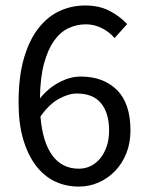

<svg xmlns="http://www.w3.org/2000/svg" viewBox="-20 -670 537 702"><path d="M268.1 -53.2Q292 -53.2 312 -63.2Q332 -73.2 346.9 -91.6Q361.8 -109.9 370.4 -135.5Q378.9 -161.1 378.9 -192.9Q378.9 -255.9 349.9 -292Q320.8 -328.1 260.7 -328.1Q231 -328.1 195.3 -308.6Q159.7 -289.1 127.9 -244.1Q135.7 -149.9 171.4 -101.6Q207 -53.2 268.1 -53.2ZM398.9 -530.8Q378.9 -554.2 351.3 -567.6Q323.7 -581.1 293.9 -581.1Q260.7 -581.1 230.7 -567.1Q200.7 -553.2 177.7 -521Q154.8 -488.8 140.9 -437.5Q127 -386.2 126 -310.1Q155.8 -347.2 195.8 -368.7Q235.8 -390.1 274.9 -390.1Q357.9 -390.1 407.5 -341.1Q457 -292 457 -192.9Q457 -147 441.9 -109.4Q426.8 -71.8 400.9 -44.9Q375 -18.1 340.8 -2.9Q306.6 12.2 268.1 12.2Q220.7 12.2 180.7 -6.8Q140.6 -25.9 111.3 -64.5Q82 -103 64.9 -160.4Q47.9 -217.8 47.9 -294.9Q47.9 -391.1 67.9 -458.5Q87.9 -525.9 121.8 -568.4Q155.8 -610.8 199.2 -630.4Q242.7 -649.9 291 -649.9Q342.8 -649.9 380.4 -630.4Q418 -610.8 444.8 -582Z"/></svg>

Font: Pyidaungsu
Style: Regular
Weight: 400
Designer: Sun Tun
Foundry: MCF
Version: Version 2.053; ttfautohint (v1.8.2)